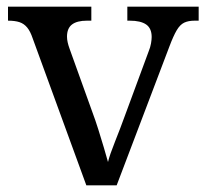

<svg xmlns="http://www.w3.org/2000/svg" viewBox="-20 -556 619 576"><path d="M78 -441Q71 -462 61.5 -473.5Q52 -485 38.5 -489.5Q25 -494 4 -494V-536H254V-494H241Q211 -494 196 -482.5Q181 -471 181 -446Q181 -438 183 -429Q185 -420 189 -409L257 -220Q266 -196 275 -167.5Q284 -139 291.5 -113.5Q299 -88 304 -70Q309 -91 325 -131Q341 -171 354 -207L426 -402Q431 -414 433 -425.5Q435 -437 435 -445Q435 -471 418.5 -482.5Q402 -494 369 -494H362V-536H576V-494H564Q545 -494 532.5 -488Q520 -482 510 -465Q500 -448 488 -416L330 0H239Z"/></svg>

Font: Noto Serif Tamil
Style: Regular
Weight: 400
Designer: Indian Type Foundry, Tom Grace, and the Monotype Design Team
Foundry: Monotype Imaging Inc.
Version: Version 2.003